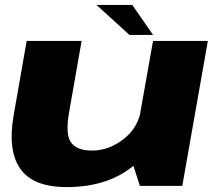

<svg xmlns="http://www.w3.org/2000/svg" viewBox="-20 -756 900 781"><path d="M549 0H721.5L825.5 -589.5H602.5L516 -102ZM312 -589.5H88.5L35.5 -287Q10.5 -144 62.5 -69.5Q114.5 5 251.5 5Q426 5 533.2 -90.5Q640.5 -186 653.5 -259L554.5 -312Q542 -236 482.2 -189.8Q422.5 -143.5 354 -143.5Q292 -143.5 268.5 -177.2Q245 -211 261.5 -302ZM506.5 -614H602.5L518 -736H372.5Z"/></svg>

Font: Anybody Expanded ExtraBold
Style: Italic
Weight: 800
Width: 7
Italic angle: -10°
Version: Version 1.113;gftools[0.9.25]